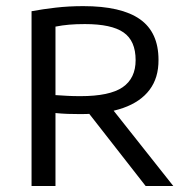

<svg xmlns="http://www.w3.org/2000/svg" viewBox="-20 -622 632 642"><path d="M85.5 0V-584.5Q123 -591.5 166.5 -596.5Q210 -601.5 258.5 -601.5Q385.5 -601.5 447.8 -557.8Q510 -514 510 -422Q510.5 -362 480.2 -321.8Q450 -281.5 391.8 -261Q333.5 -240.5 249 -240.5Q227 -240.5 206.2 -241.2Q185.5 -242 165.5 -244V0ZM467 0 249 -279H338.5L559.5 0ZM249 -300.5Q346.5 -300.5 390 -330.2Q433.5 -360 433.5 -421Q433.5 -485.5 393.2 -513.5Q353 -541.5 264 -541.5Q234.5 -541.5 211.2 -539.5Q188 -537.5 165.5 -533V-304Q189 -302.5 206.5 -301.5Q224 -300.5 249 -300.5Z"/></svg>

Font: Encode Sans SC Condensed Thin
Style: Regular
Weight: 400
Version: Version 3.002